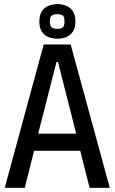

<svg xmlns="http://www.w3.org/2000/svg" viewBox="-20 -912 556 932"><path d="M3 0 192 -696H323L513 0H415L362 -210L411 -180H106L153 -210L100 0ZM154 -219 123 -263H393L361 -219L251 -653L303 -611H212L265 -653ZM259 -724Q237 -724 217 -731.5Q197 -739 184 -757.5Q171 -776 171 -807Q171 -840 184 -858.5Q197 -877 217 -884.5Q237 -892 259 -892Q280 -892 300 -884.5Q320 -877 333 -858.5Q346 -840 346 -808Q346 -776 333 -757.5Q320 -739 300 -731.5Q280 -724 259 -724ZM258 -772Q277 -772 285 -779Q293 -786 293 -807Q293 -830 285 -836.5Q277 -843 258 -843Q240 -843 231 -836.5Q222 -830 222 -807Q222 -786 231 -779Q240 -772 258 -772Z"/></svg>

Font: Ruda Medium
Style: Regular
Weight: 500
Version: Version 2.001